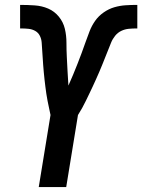

<svg xmlns="http://www.w3.org/2000/svg" viewBox="-20 -763 580 783"><path d="M138 0 186 -294Q183 -308 180 -322.5Q177 -337 174 -351.5Q171 -366 169 -380.5Q167 -395 165 -410Q163 -425 161.5 -439.5Q160 -454 158.5 -469Q157 -484 156 -499Q155 -514 154 -529Q153 -544 152 -559Q151 -574 150 -589Q149 -604 142.5 -617Q136 -630 123.5 -637Q111 -644 96 -645.5Q81 -647 66 -647H62V-743H63Q92 -743 121.5 -741Q151 -739 176.5 -728Q202 -717 220 -695Q238 -673 244.5 -645.5Q251 -618 251 -588.5Q251 -559 252.5 -530Q254 -501 255.5 -472Q257 -443 259 -414Q269 -436 278 -458Q287 -480 296 -502.5Q305 -525 313 -547Q321 -569 329 -591.5Q337 -614 345.5 -636Q354 -658 368 -678Q382 -698 403 -712.5Q424 -727 446.5 -733.5Q469 -740 492 -741.5Q515 -743 538 -743H540V-647H536Q521 -647 505 -645.5Q489 -644 474.5 -637Q460 -630 449.5 -617Q439 -604 433 -589Q427 -574 421 -559Q415 -544 409 -529Q403 -514 397 -499Q391 -484 384.5 -469Q378 -454 371.5 -439.5Q365 -425 358 -410Q351 -395 344 -380.5Q337 -366 330 -351.5Q323 -337 315 -322.5Q307 -308 298 -294L250 0Z"/></svg>

Font: Iosevka Oblique
Style: Bold
Weight: 700
Italic angle: -9°
Monospace: yes
Designer: Belleve Invis
Foundry: Belleve Invis
Version: Version 32.5.0; ttfautohint (v1.8.4)